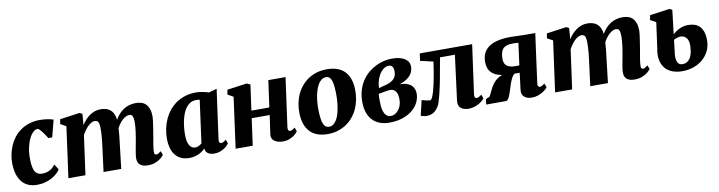

<svg xmlns="http://www.w3.org/2000/svg" viewBox="-24 -1152 6547 1749"><g transform="rotate(-10 3249.0 -277.5)"><path d="M218.3 9.8Q175.3 9.8 140.6 -4.6Q106 -19 81.3 -47.9Q56.6 -76.7 43.2 -119.6Q29.8 -162.6 28.8 -219.7Q27.8 -261.2 36.1 -303Q44.4 -344.7 61.3 -383.5Q78.1 -422.4 104.2 -456.1Q130.4 -489.7 165.8 -514.4Q201.2 -539.1 245.6 -553.5Q290 -567.9 344.2 -567.9Q359.4 -567.9 376.2 -566.7Q393.1 -565.4 409.7 -563.2Q426.3 -561 441.7 -557.6Q457 -554.2 469.2 -549.3L428.7 -392.1H393.1Q384.8 -405.3 373.5 -422.4Q362.3 -439.5 350.6 -454.8Q338.9 -470.2 327.9 -480.7Q316.9 -491.2 309.1 -491.2Q289.1 -491.2 268.3 -471.7Q247.6 -452.1 230.7 -417Q213.9 -381.8 203.9 -332.8Q193.8 -283.7 195.3 -224.6Q196.3 -186 201.7 -159.2Q207 -132.3 217.5 -115.2Q228 -98.1 243.7 -90.3Q259.3 -82.5 280.8 -82.5Q304.2 -82.5 323 -87.6Q341.8 -92.8 356.7 -101.3Q371.6 -109.9 383.3 -121.1Q395 -132.3 404.8 -145L436 -94.7Q425.8 -78.6 406.7 -60.3Q387.7 -42 360.4 -26.4Q333 -10.7 297.4 -0.5Q261.7 9.8 218.3 9.8Z M862.3 -216.3Q864.7 -236.3 867.7 -259.5Q870.6 -282.7 872.8 -306.9Q875 -331.1 876.2 -355Q877.4 -378.9 877 -400.4Q876.5 -423.3 873.5 -437.3Q870.6 -451.2 865.2 -458.7Q859.9 -466.3 851.6 -468.8Q843.3 -471.2 831.5 -471.2Q818.8 -471.2 803.5 -462.6Q788.1 -454.1 772.7 -439.2Q757.3 -424.3 742.9 -404.5Q728.5 -384.8 716.8 -362.3L667 0H509.3L573.7 -469.7L521 -499L529.3 -542.5L710.9 -567.9L736.8 -556.2L729 -452.6Q744.1 -477.1 763.2 -498Q782.2 -519 804.4 -534.7Q826.7 -550.3 852.3 -559.1Q877.9 -567.9 905.8 -567.9Q932.6 -567.9 955.3 -561.5Q978 -555.2 995.4 -541Q1012.7 -526.9 1023.7 -503.9Q1034.7 -481 1038.6 -447.3Q1070.8 -504.9 1119.6 -536.4Q1168.5 -567.9 1232.4 -567.9Q1260.7 -567.9 1284.4 -560.3Q1308.1 -552.7 1325.2 -535.2Q1342.3 -517.6 1352.1 -489.5Q1361.8 -461.4 1361.8 -420.4Q1361.8 -409.2 1359.4 -388.4Q1356.9 -367.7 1353.3 -343Q1349.6 -318.4 1345.5 -292.7Q1341.3 -267.1 1337.9 -246.6Q1335 -228 1331.3 -208Q1327.6 -188 1324.5 -168.5Q1321.3 -148.9 1319.3 -131.6Q1317.4 -114.3 1317.4 -100.6Q1317.4 -83 1323.2 -78.4Q1329.1 -73.7 1336.4 -73.7Q1344.7 -73.7 1353.8 -78.4Q1362.8 -83 1380.4 -96.2L1394 -60.5Q1390.1 -55.2 1379.2 -43.5Q1368.2 -31.7 1349.9 -19.8Q1331.5 -7.8 1305.9 1.2Q1280.3 10.3 1247.6 10.3Q1214.4 10.3 1194.8 2.4Q1175.3 -5.4 1165 -17.3Q1154.8 -29.3 1151.6 -44.2Q1148.4 -59.1 1148.4 -73.2Q1148.4 -83.5 1150.4 -99.4Q1152.3 -115.2 1155.8 -134.5Q1159.2 -153.8 1163.1 -174.8Q1167 -195.8 1170.9 -216.3Q1174.3 -235.8 1178.5 -259.5Q1182.6 -283.2 1185.8 -307.9Q1189 -332.5 1191.2 -356.9Q1193.4 -381.3 1192.9 -402.8Q1192.4 -422.9 1189.9 -436Q1187.5 -449.2 1182.9 -457Q1178.2 -464.8 1171.1 -468Q1164.1 -471.2 1154.3 -471.2Q1140.1 -471.2 1124.8 -463.9Q1109.4 -456.5 1094 -443.4Q1078.6 -430.2 1064.5 -411.4Q1050.3 -392.6 1038.6 -370.1Q1037.1 -339.4 1033.9 -307.1Q1030.8 -274.9 1026.9 -246.6L998 0H834.5Z M1455.1 -196.3Q1455.1 -243.7 1464.6 -289.8Q1474.1 -335.9 1492.9 -377.2Q1511.7 -418.5 1539.8 -453.4Q1567.9 -488.3 1605 -513.7Q1642.1 -539.1 1688.5 -553.5Q1734.9 -567.9 1790 -567.9Q1804.7 -567.9 1820.6 -565.9Q1836.4 -564 1851.8 -561Q1867.2 -558.1 1881.1 -554.4Q1895 -550.8 1906.2 -546.9L1980.5 -567.9L1917.5 -110.8Q1915 -90.8 1920.2 -82.3Q1925.3 -73.7 1936.5 -73.7Q1943.4 -73.7 1953.9 -78.1Q1964.4 -82.5 1981.9 -96.2L1995.6 -60.5Q1991.2 -53.7 1980 -42Q1968.8 -30.3 1951.4 -18.8Q1934.1 -7.3 1910.9 1.2Q1887.7 9.8 1858.9 9.8Q1822.8 9.8 1799.8 -5.9Q1776.9 -21.5 1775.9 -51.8Q1764.2 -40 1749 -28.8Q1733.9 -17.6 1715.3 -9Q1696.8 -0.5 1674.8 4.6Q1652.8 9.8 1627.4 9.8Q1581.5 9.8 1548.8 -6.6Q1516.1 -22.9 1495.4 -51Q1474.6 -79.1 1464.8 -116.7Q1455.1 -154.3 1455.1 -196.3ZM1696.3 -75.2Q1713.4 -75.2 1729 -82.8Q1744.6 -90.3 1757.8 -102.1L1811.5 -496.6Q1795.4 -499.5 1778.3 -499.5Q1748.5 -499.5 1725.6 -486.6Q1702.6 -473.6 1685.5 -451.4Q1668.5 -429.2 1656.7 -399.7Q1645 -370.1 1637.7 -336.9Q1630.4 -303.7 1627.2 -269Q1624 -234.4 1624 -201.7Q1624 -141.1 1643.3 -108.2Q1662.6 -75.2 1696.3 -75.2Z M2120.1 -469.7 2067.9 -499 2075.7 -542.5 2258.3 -567.9 2290.5 -552.7 2257.8 -316.9H2423.8L2458 -564H2617.2L2554.7 -110.8Q2552.2 -91.8 2557.6 -82.8Q2563 -73.7 2574.2 -73.7Q2578.6 -73.7 2582.5 -74.7Q2586.4 -75.7 2591.3 -78.1Q2596.2 -80.6 2602.8 -85Q2609.4 -89.4 2619.1 -96.2L2632.8 -60.5Q2628.9 -54.7 2618.2 -43Q2607.4 -31.2 2589.8 -19.5Q2572.3 -7.8 2548.8 1Q2525.4 9.8 2496.1 9.8Q2469.7 9.8 2449 3.9Q2428.2 -2 2414.3 -12.5Q2400.4 -22.9 2393.8 -37.6Q2387.2 -52.2 2389.6 -69.8L2415 -248.5H2248.5L2214.4 0H2056.2Z M2930.2 -49.3Q2952.6 -49.3 2970 -62.3Q2987.3 -75.2 3000.5 -97.4Q3013.7 -119.6 3022.5 -149.2Q3031.2 -178.7 3036.4 -211.9Q3041.5 -245.1 3043.5 -279.8Q3045.4 -314.5 3044.4 -347.2Q3043.5 -390.6 3038.8 -419.9Q3034.2 -449.2 3026.1 -466.8Q3018.1 -484.4 3006.6 -491.9Q2995.1 -499.5 2980.5 -499.5Q2958 -499.5 2939.9 -486.8Q2921.9 -474.1 2908.2 -452.6Q2894.5 -431.2 2885 -402.6Q2875.5 -374 2869.6 -341.8Q2863.8 -309.6 2861.6 -275.9Q2859.4 -242.2 2860.4 -210.4Q2861.8 -166.5 2866.2 -136Q2870.6 -105.5 2878.9 -86.2Q2887.2 -66.9 2899.9 -58.1Q2912.6 -49.3 2930.2 -49.3ZM2684.6 -212.4Q2683.1 -261.7 2691.9 -307.4Q2700.7 -353 2719.2 -392.6Q2737.8 -432.1 2765.1 -464.6Q2792.5 -497.1 2827.9 -520.3Q2863.3 -543.5 2906 -556.2Q2948.7 -568.8 2998 -568.8Q3105.5 -568.8 3161.9 -512.2Q3218.3 -455.6 3221.7 -345.2Q3223.1 -295.9 3214.1 -250Q3205.1 -204.1 3186.8 -164.3Q3168.5 -124.5 3140.9 -91.6Q3113.3 -58.6 3077.9 -35.2Q3042.5 -11.7 2999.5 1.2Q2956.5 14.2 2907.2 14.2Q2799.8 14.2 2744.1 -44.4Q2688.5 -103 2684.6 -212.4Z M3266.1 -219.7Q3266.1 -279.8 3281.2 -328.4Q3296.4 -377 3321.8 -414.8Q3347.2 -452.6 3380.6 -480.5Q3414.1 -508.3 3450.9 -526.1Q3487.8 -543.9 3525.6 -552.7Q3563.5 -561.5 3598.1 -561.5Q3642.6 -561.5 3673.3 -553Q3704.1 -544.4 3723.4 -530.5Q3742.7 -516.6 3751.2 -499Q3759.8 -481.4 3759.8 -463.4Q3759.8 -442.9 3754.2 -422.9Q3748.5 -402.8 3734.1 -384Q3719.7 -365.2 3694.8 -348.6Q3669.9 -332 3630.9 -318.8Q3668.9 -318.8 3695.1 -309.8Q3721.2 -300.8 3737.3 -285.4Q3753.4 -270 3760.5 -250Q3767.6 -230 3767.6 -209Q3767.6 -167 3748 -127.4Q3728.5 -87.9 3691.4 -57.6Q3654.3 -27.3 3600.3 -9Q3546.4 9.3 3477.5 9.3Q3428.7 9.3 3389.6 -5.6Q3350.6 -20.5 3323 -49.6Q3295.4 -78.6 3280.8 -121.3Q3266.1 -164.1 3266.1 -219.7ZM3427.2 -266.1Q3425.8 -257.8 3425 -247.3Q3424.3 -236.8 3424.3 -226.1Q3424.3 -215.3 3424.6 -205.3Q3424.8 -195.3 3424.8 -188Q3424.8 -122.1 3444.1 -85Q3463.4 -47.9 3500.5 -47.9Q3518.6 -47.9 3537.1 -57.1Q3555.7 -66.4 3570.6 -84Q3585.4 -101.6 3594.7 -126.5Q3604 -151.4 3604 -182.1Q3604 -202.6 3600.6 -220.9Q3597.2 -239.3 3589.4 -252.9Q3581.5 -266.6 3568.4 -274.7Q3555.2 -282.7 3536.1 -282.7Q3529.8 -282.7 3523.2 -282.2Q3516.6 -281.7 3509.3 -280.8ZM3479.5 -328.6Q3509.8 -335 3533 -344Q3556.2 -353 3572 -366.5Q3587.9 -379.9 3596.2 -398.4Q3604.5 -417 3604.5 -441.9Q3604.5 -470.2 3594 -486.6Q3583.5 -502.9 3557.6 -502.9Q3544.4 -502.9 3525.1 -493.4Q3505.9 -483.9 3487.5 -461.9Q3469.2 -439.9 3455.1 -404.3Q3440.9 -368.7 3438.5 -316.9Z M4212.4 9.8Q4164.1 9.8 4138.2 -12.9Q4112.3 -35.6 4118.2 -80.6L4171.9 -496.6H4034.2Q4016.1 -389.2 3998.5 -299.8Q3991.2 -261.7 3982.9 -223.6Q3974.6 -185.5 3966.3 -153.3Q3958 -121.1 3950.2 -96.9Q3942.4 -72.8 3936 -62.5Q3926.3 -47.9 3916 -34.9Q3905.8 -22 3892.3 -12.5Q3878.9 -2.9 3861.1 2.4Q3843.3 7.8 3818.8 7.8Q3814.5 7.8 3806.4 6.6Q3798.3 5.4 3790.3 3.7Q3782.2 2 3775.9 -0.2Q3769.5 -2.4 3769 -3.9L3801.8 -143.1Q3803.7 -141.6 3814.2 -138.9Q3824.7 -136.2 3837.6 -133.3Q3850.6 -130.4 3862.3 -128.4Q3874 -126.5 3877.9 -126.5Q3887.7 -126.5 3899.9 -151.4Q3909.2 -171.4 3918.7 -205.3Q3928.2 -239.3 3937 -281.5Q3945.8 -323.7 3953.9 -372.1Q3961.9 -420.4 3968.8 -469.2L3849.6 -496.6L3858.9 -564H4343.3L4280.8 -111.3Q4279.3 -99.1 4280.8 -91.8Q4282.2 -84.5 4285.4 -80.3Q4288.6 -76.2 4292.7 -75Q4296.9 -73.7 4300.3 -73.7Q4307.6 -73.7 4317.9 -78.6Q4328.1 -83.5 4345.2 -96.2L4358.9 -60.5Q4351.1 -49.3 4336.4 -36.9Q4321.8 -24.4 4302.2 -14.2Q4282.7 -3.9 4259.5 2.9Q4236.3 9.8 4212.4 9.8Z M4379.9 -48.8 4408.7 -62Q4415 -62 4420.9 -72.8Q4426.8 -83.5 4434.6 -100.3Q4442.4 -117.2 4452.9 -137.9Q4463.4 -158.7 4478.5 -178.5Q4493.7 -198.2 4514.4 -214.6Q4535.2 -231 4563.5 -239.7Q4496.6 -252 4463.9 -286.9Q4431.2 -321.8 4431.2 -382.3Q4431.2 -476.6 4499.3 -522.2Q4567.4 -567.9 4700.2 -567.9Q4717.8 -567.9 4738.3 -567.1Q4758.8 -566.4 4778.6 -565.7Q4798.3 -564.9 4815.9 -564.5Q4833.5 -564 4845.7 -564H4927.2Q4909.2 -434.1 4895.5 -332Q4889.6 -288.6 4884 -246.6Q4878.4 -204.6 4874 -171.6Q4869.6 -138.7 4866.9 -118.2Q4864.3 -97.7 4864.3 -97.2Q4864.3 -86.4 4871.1 -80.1Q4877.9 -73.7 4884.3 -73.7Q4892.1 -73.7 4904.3 -80.1Q4916.5 -86.4 4929.2 -96.2L4942.9 -60.5Q4939.9 -54.7 4927.7 -43Q4915.5 -31.2 4896 -19.5Q4876.5 -7.8 4851.1 1Q4825.7 9.8 4796.4 9.8Q4771 9.8 4753.4 3.4Q4735.8 -2.9 4724.9 -13.2Q4713.9 -23.4 4709 -36.4Q4704.1 -49.3 4704.1 -63Q4704.1 -64 4704.8 -71.8Q4705.6 -79.6 4707 -91.8Q4708.5 -104 4710.4 -119.1Q4712.4 -134.3 4714.4 -149.9Q4718.8 -186.5 4724.6 -232.4H4676.3Q4661.1 -220.7 4649.9 -199Q4638.7 -177.2 4629.4 -151.4Q4620.1 -125.5 4612.3 -98.6Q4604.5 -71.8 4595.9 -49.8Q4587.4 -27.8 4577.4 -13.9Q4567.4 0 4554.2 0H4374ZM4760.3 -502.9Q4754.9 -503.9 4741.9 -504.9Q4729 -505.9 4709 -505.9Q4680.7 -505.9 4658.9 -500.5Q4637.2 -495.1 4622.3 -481.4Q4607.4 -467.8 4599.6 -444.3Q4591.8 -420.9 4591.8 -384.3Q4591.8 -338.4 4618.4 -318.4Q4645 -298.3 4698.2 -298.3Q4701.2 -298.3 4706.3 -298.3Q4711.4 -298.3 4716.8 -298.3Q4722.2 -298.3 4726.8 -298.8Q4731.4 -299.3 4733.4 -300.3Z M5364.3 -216.3Q5366.7 -236.3 5369.6 -259.5Q5372.6 -282.7 5374.8 -306.9Q5377 -331.1 5378.2 -355Q5379.4 -378.9 5378.9 -400.4Q5378.4 -423.3 5375.5 -437.3Q5372.6 -451.2 5367.2 -458.7Q5361.8 -466.3 5353.5 -468.8Q5345.2 -471.2 5333.5 -471.2Q5320.8 -471.2 5305.4 -462.6Q5290 -454.1 5274.7 -439.2Q5259.3 -424.3 5244.9 -404.5Q5230.5 -384.8 5218.8 -362.3L5168.9 0H5011.2L5075.7 -469.7L5022.9 -499L5031.2 -542.5L5212.9 -567.9L5238.8 -556.2L5231 -452.6Q5246.1 -477.1 5265.1 -498Q5284.2 -519 5306.4 -534.7Q5328.6 -550.3 5354.2 -559.1Q5379.9 -567.9 5407.7 -567.9Q5434.6 -567.9 5457.3 -561.5Q5480 -555.2 5497.3 -541Q5514.6 -526.9 5525.6 -503.9Q5536.6 -481 5540.5 -447.3Q5572.8 -504.9 5621.6 -536.4Q5670.4 -567.9 5734.4 -567.9Q5762.7 -567.9 5786.4 -560.3Q5810.1 -552.7 5827.1 -535.2Q5844.2 -517.6 5854 -489.5Q5863.8 -461.4 5863.8 -420.4Q5863.8 -409.2 5861.3 -388.4Q5858.9 -367.7 5855.2 -343Q5851.6 -318.4 5847.4 -292.7Q5843.3 -267.1 5839.8 -246.6Q5836.9 -228 5833.3 -208Q5829.6 -188 5826.4 -168.5Q5823.2 -148.9 5821.3 -131.6Q5819.3 -114.3 5819.3 -100.6Q5819.3 -83 5825.2 -78.4Q5831.1 -73.7 5838.4 -73.7Q5846.7 -73.7 5855.7 -78.4Q5864.7 -83 5882.3 -96.2L5896 -60.5Q5892.1 -55.2 5881.1 -43.5Q5870.1 -31.7 5851.8 -19.8Q5833.5 -7.8 5807.9 1.2Q5782.2 10.3 5749.5 10.3Q5716.3 10.3 5696.8 2.4Q5677.2 -5.4 5667 -17.3Q5656.7 -29.3 5653.6 -44.2Q5650.4 -59.1 5650.4 -73.2Q5650.4 -83.5 5652.3 -99.4Q5654.3 -115.2 5657.7 -134.5Q5661.1 -153.8 5665 -174.8Q5668.9 -195.8 5672.9 -216.3Q5676.3 -235.8 5680.4 -259.5Q5684.6 -283.2 5687.7 -307.9Q5690.9 -332.5 5693.1 -356.9Q5695.3 -381.3 5694.8 -402.8Q5694.3 -422.9 5691.9 -436Q5689.5 -449.2 5684.8 -457Q5680.2 -464.8 5673.1 -468Q5666 -471.2 5656.2 -471.2Q5642.1 -471.2 5626.7 -463.9Q5611.3 -456.5 5595.9 -443.4Q5580.6 -430.2 5566.4 -411.4Q5552.2 -392.6 5540.5 -370.1Q5539.1 -339.4 5535.9 -307.1Q5532.7 -274.9 5528.8 -246.6L5500 0H5336.4Z M6029.8 -470.2 5977.5 -499 5985.4 -542.5 6168 -567.9 6193.4 -556.2 6167 -334Q6178.7 -344.7 6193.8 -355.7Q6209 -366.7 6227.1 -375.2Q6245.1 -383.8 6265.9 -389.2Q6286.6 -394.5 6310.1 -394.5Q6338.4 -394.5 6364.7 -387.2Q6391.1 -379.9 6411.6 -361.3Q6432.1 -342.8 6444.6 -310.3Q6457 -277.8 6457 -228Q6457 -175.8 6436.3 -131.8Q6415.5 -87.9 6379.4 -56.2Q6343.3 -24.4 6293.7 -6.6Q6244.1 11.2 6186.5 11.2Q6140.6 11.2 6100.3 -2.7Q6060.1 -16.6 6032.7 -46.6Q6005.4 -76.7 5994.9 -123.8Q5984.4 -170.9 5998 -237.8ZM6222.7 -302.7Q6212.4 -302.7 6195.8 -298.1Q6179.2 -293.5 6161.1 -283.7L6149.9 -187.5Q6142.6 -146.5 6144.5 -120.1Q6146.5 -93.8 6154.3 -78.6Q6162.1 -63.5 6174.1 -57.6Q6186 -51.8 6198.2 -51.8Q6228.5 -51.8 6247.8 -66.7Q6267.1 -81.5 6278.1 -104.7Q6289.1 -127.9 6293.2 -156.5Q6297.4 -185.1 6297.4 -212.4Q6297.4 -230 6293.5 -246.1Q6289.6 -262.2 6280.5 -274.9Q6271.5 -287.6 6257.3 -295.2Q6243.2 -302.7 6222.7 -302.7Z"/></g></svg>

Font: Merriweather UltraBold
Style: Italic
Weight: 900
Italic angle: -7°
Designer: Eben Sorkin ( eben@eyebytes.com )
Foundry: Eben Sorkin ( eben@eyebytes.com )
Version: Version 1.52; ttfautohint (v1.4.1)